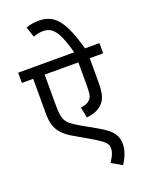

<svg xmlns="http://www.w3.org/2000/svg" viewBox="-193 -986 954 1260"><g transform="rotate(-20 284.0 -356.0)"><path d="M567.9 -622.1V-550.8H474.1V-380.4Q474.1 -341.3 470.2 -316.7Q466.3 -292 458.7 -274.7Q451.2 -257.3 439.5 -243.4Q427.7 -229.5 410.9 -218.8Q394 -208 372.1 -201.2Q350.1 -194.3 323.2 -191.9L309.1 -266.1Q347.2 -271.5 364.5 -284.7Q381.8 -297.9 388.2 -316.9Q394.5 -335.9 394.5 -380.4V-550.8H159.2V-352.5Q159.2 -295.4 163.3 -270Q167.5 -244.6 176.5 -228.5Q185.5 -212.4 201.9 -198.2Q218.3 -184.1 259.8 -160.2L369.6 -97.7Q409.7 -75.2 434.8 -54.2Q460 -33.2 472.9 -7.8Q485.8 17.6 485.8 53.2Q485.8 84 473.4 117.7Q460.9 151.4 439.5 183.6L367.2 142.1Q382.3 117.7 387.7 107.9Q393.1 98.1 396.7 87.9Q400.4 77.6 401.9 69.8Q403.3 62 403.3 54.7Q403.3 39.1 399.2 28.8Q395 18.6 384.8 8.3Q374.5 -2 355 -15.6Q335.4 -29.3 289.6 -56.2L203.1 -106Q174.3 -122.6 156.7 -136Q139.2 -149.4 126 -163.8Q112.8 -178.2 104.2 -192.9Q95.7 -207.5 90.3 -224.1Q85 -240.7 82 -262.5Q79.1 -284.2 79.1 -315.9V-550.8H0V-622.1ZM393.1 -614.7Q371.6 -696.8 351.3 -740.5Q331.1 -784.2 306.6 -803.5Q282.2 -822.8 247.1 -822.8Q230 -822.8 214.4 -820.1Q198.7 -817.4 177.7 -809.1L153.3 -881.8Q175.3 -889.6 197 -893.1Q218.8 -896.5 244.1 -896.5Q286.6 -896.5 318.1 -882.1Q349.6 -867.7 375.2 -836.2Q400.9 -804.7 423.8 -750.5Q446.8 -696.3 468.8 -614.7Z"/></g></svg>

Font: NotoSans
Style: Regular
Weight: 400
Designer: Monotype Design team
Foundry: Monotype Imaging Inc.
Version: Version 1.04; ttfautohint (v1.4.1)